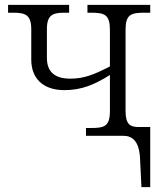

<svg xmlns="http://www.w3.org/2000/svg" viewBox="-20 -556 661 786"><path d="M553 87 559 210H595V-36H549C514 -36 494 -45 494 -102V-434C494 -497 516 -504 573 -504H595V-536H338V-504H351C408 -504 430 -497 430 -433V-284C364 -250 323 -234 268 -234C203 -234 172 -263 172 -319V-437C172 -496 197 -504 245 -504H263V-536H13V-504H34C84 -504 108 -495 108 -436V-312C108 -234 157 -187 244 -187C316 -187 369 -211 430 -249V-102C430 -38 407 -32 351 -32H332V0H485C520 0 548 19 553 87Z"/></svg>

Font: Noto Serif Light
Style: Regular
Weight: 300
Designer: Monotype Design Team
Foundry: Monotype Imaging Inc.
Version: Version 2.013